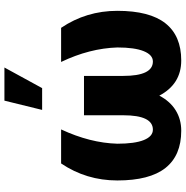

<svg xmlns="http://www.w3.org/2000/svg" viewBox="-6 -816 832 860"><g transform="rotate(-90 410.0 -386.0)"><path d="M260.3 -528.3Q199.7 -398.4 196.3 -276.4Q196.3 -198.7 212.6 -158Q229 -117.2 259.3 -117.2Q323.7 -117.2 323.7 -250V-425.8H500V-250Q500 -117.2 564.5 -117.2Q594.2 -117.2 610.8 -158.2Q627.4 -199.2 627.4 -276.4Q623.5 -400.9 562.5 -528.3H715.3Q791.5 -415.5 791.5 -276.4Q791.5 -131.8 735.6 -61Q679.7 9.8 569.3 9.8Q463.4 9.8 411.6 -88.4Q386.2 -40 345.9 -15.1Q305.7 9.8 254.4 9.8Q143.6 9.8 87.6 -61Q31.7 -131.8 31.7 -276.4Q31.7 -415.5 107.9 -528.3ZM389.2 -782.2H537.6L445.3 -613.3H347.7Z"/></g></svg>

Font: Roboto
Style: Regular
Weight: 900
Designer: Google
Version: Version 2.001171; 2014